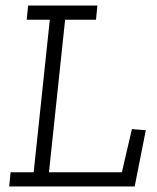

<svg xmlns="http://www.w3.org/2000/svg" viewBox="-20 -670 566 690"><path d="M464 0H13L18 -51H101L159 -599H76L81 -650H330L325 -599H214L156 -51H418L454 -206L504 -202Z"/></svg>

Font: Zilla Slab Light
Style: Italic
Weight: 300
Italic angle: -6°
Designer: Typotheque.com
Foundry: Typotheque type foundry
Version: Version 1.1; 2017; ttfautohint (v1.6)